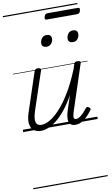

<svg xmlns="http://www.w3.org/2000/svg" viewBox="-149 -1075 956 1640"><g transform="rotate(-10 329.5 -255.0)"><path d="M152 16Q116 16 91 -2.5Q66 -21 60.5 -60.5Q55 -100 76 -162L186 -494Q191 -506 197 -510.5Q203 -515 217 -515Q233 -515 239 -509Q245 -503 241 -491L130 -159Q117 -118 116 -90Q115 -62 127.5 -48Q140 -34 166 -34Q198 -34 238.5 -57Q279 -80 325.5 -129.5Q372 -179 421 -259.5Q470 -340 517 -455L530 -495Q534 -508 540.5 -512Q547 -516 561 -516Q576 -516 583 -510.5Q590 -505 585 -493L456 -101Q448 -76 446 -61Q444 -46 448.5 -39Q453 -32 463 -32Q481 -32 498.5 -44Q516 -56 532.5 -73.5Q549 -91 562 -108Q569 -116 575.5 -116Q582 -116 590 -110Q600 -104 601 -97.5Q602 -91 597 -85Q585 -68 563.5 -44Q542 -20 513.5 -2Q485 16 452 16Q428 16 414 6.5Q400 -3 395.5 -20.5Q391 -38 394 -62.5Q397 -87 406 -115L448 -243Q409 -172 369 -122.5Q329 -73 290.5 -42.5Q252 -12 217 2Q182 16 152 16ZM323 -683Q306 -683 294.5 -692Q283 -701 283 -719Q283 -743 298 -762.5Q313 -782 340 -782Q358 -782 369.5 -773Q381 -764 381 -745Q381 -722 366 -702.5Q351 -683 323 -683ZM552 -683Q534 -683 523 -692Q512 -701 512 -719Q512 -743 526.5 -762.5Q541 -782 569 -782Q587 -782 598 -773Q609 -764 609 -745Q609 -722 594.5 -702.5Q580 -683 552 -683ZM365 -912Q353 -912 350.5 -918.5Q348 -925 351 -937Q355 -950 361.5 -957Q368 -964 379 -964H644Q656 -964 658 -957Q660 -950 657 -937Q654 -924 647 -918Q640 -912 629 -912ZM0 486H646V496H0ZM0 -20H646V0H0ZM0 -505H646V-500H0ZM0 -1006H646V-996H0Z"/></g></svg>

Font: Playwrite CA Guides
Style: Regular
Weight: 400
Designer: Veronika Burian, José Scaglione
Foundry: TypeTogether
Version: Version 1.003